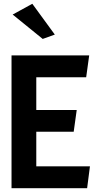

<svg xmlns="http://www.w3.org/2000/svg" viewBox="-20 -996 537 1016"><path d="M270 -813 151 -976 47 -919 206 -790ZM172 -414V-587H436L452 -703H41V0H441L456 -116H172V-299H370L386 -414Z"/></svg>

Font: Bluebird
Style: Nrw
Weight: 400
Designer: Jasper
Foundry: Cannot Into Space Fonts
Version: Version 0.98